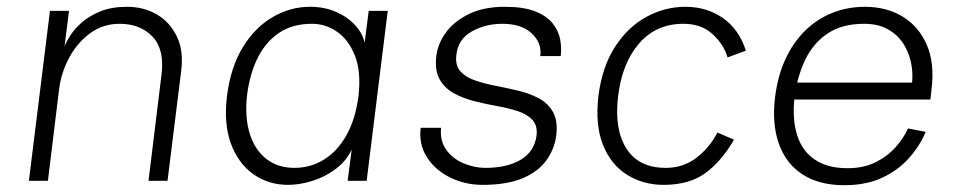

<svg xmlns="http://www.w3.org/2000/svg" viewBox="-20 -532 2811 565"><path d="M65 0 127 -500H183L170 -396Q175 -409 187.5 -428.5Q200 -448 222 -467Q244 -486 276.5 -499Q309 -512 354 -512Q403 -512 441.5 -489.5Q480 -467 500.5 -424.5Q521 -382 513 -322L473 0H417L455 -310Q465 -386 429 -424Q393 -462 332 -462Q283 -462 245 -434Q207 -406 183.5 -362Q160 -318 154 -270L121 0Z M828 12Q770 12 725.5 -19.5Q681 -51 659.5 -109.5Q638 -168 648 -250Q659 -335 694.5 -393Q730 -451 782 -481.5Q834 -512 892 -512Q935 -512 969 -497Q1003 -482 1025 -458Q1047 -434 1053 -406L1065 -500H1121L1059 0H1003L1015 -92Q999 -58 967.5 -34.5Q936 -11 898.5 0.5Q861 12 828 12ZM846 -38Q894 -38 933.5 -62.5Q973 -87 999.5 -134Q1026 -181 1035 -250Q1043 -321 1024.5 -368Q1006 -415 972 -438.5Q938 -462 898 -462Q841 -462 801.5 -435.5Q762 -409 738.5 -362Q715 -315 707 -252Q700 -188 714.5 -140Q729 -92 763 -65Q797 -38 846 -38Z M1400 12Q1349 12 1305 -9.5Q1261 -31 1236.5 -69Q1212 -107 1218 -156H1278Q1274 -118 1293 -91.5Q1312 -65 1344 -51.5Q1376 -38 1408 -38Q1472 -38 1512.5 -62Q1553 -86 1559 -134Q1562 -163 1546.5 -179.5Q1531 -196 1503.5 -205Q1476 -214 1442 -220Q1408 -226 1375 -234.5Q1342 -243 1315 -258Q1288 -273 1273.5 -299Q1259 -325 1264 -368Q1269 -405 1293 -437.5Q1317 -470 1360.5 -491Q1404 -512 1465 -512Q1521 -512 1555 -498.5Q1589 -485 1606.5 -463Q1624 -441 1628.5 -415.5Q1633 -390 1630 -367H1570Q1575 -405 1545 -433.5Q1515 -462 1458 -462Q1409 -462 1368.5 -439.5Q1328 -417 1323 -371Q1319 -340 1334.5 -322.5Q1350 -305 1377.5 -295.5Q1405 -286 1438.5 -279.5Q1472 -273 1505.5 -265Q1539 -257 1566 -242.5Q1593 -228 1607.5 -202Q1622 -176 1617 -134Q1612 -94 1588 -60.5Q1564 -27 1518 -7.5Q1472 12 1400 12Z M2175 -383 2121 -363Q2110 -401 2077 -431.5Q2044 -462 1991 -462Q1911 -462 1861 -404.5Q1811 -347 1799 -250Q1787 -153 1823 -95.5Q1859 -38 1939 -38Q1992 -38 2031 -69Q2070 -100 2091 -142L2140 -121Q2103 -57 2055.5 -22.5Q2008 12 1933 12Q1873 12 1825.5 -17.5Q1778 -47 1754.5 -105.5Q1731 -164 1741 -250Q1752 -336 1790 -394.5Q1828 -453 1882.5 -482.5Q1937 -512 1997 -512Q2059 -512 2106.5 -479.5Q2154 -447 2175 -383Z M2464 13Q2391 13 2342 -18.5Q2293 -50 2272 -109Q2251 -168 2261 -248Q2269 -310 2291.5 -358.5Q2314 -407 2349 -441.5Q2384 -476 2429 -494Q2474 -512 2525 -512Q2589 -512 2636.5 -483Q2684 -454 2707.5 -399.5Q2731 -345 2721 -267L2718 -239H2307L2313 -289H2664Q2667 -319 2660.5 -349.5Q2654 -380 2637 -405.5Q2620 -431 2591.5 -446.5Q2563 -462 2523 -462Q2458 -462 2415.5 -433.5Q2373 -405 2349.5 -356Q2326 -307 2318 -245Q2311 -182 2325.5 -135Q2340 -88 2377.5 -62.5Q2415 -37 2474 -37Q2522 -37 2557.5 -55Q2593 -73 2616.5 -100Q2640 -127 2652 -154L2704 -144Q2687 -103 2655 -67Q2623 -31 2576 -9Q2529 13 2464 13Z"/></svg>

Font: Inclusive Sans Light
Style: Italic
Weight: 300
Italic angle: -7°
Designer: Olivia King
Foundry: Olivia King
Version: Version 2.004